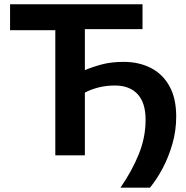

<svg xmlns="http://www.w3.org/2000/svg" viewBox="-20 -733 878 906"><path d="M548.5 152.5Q603.5 72.5 635.2 -6.2Q667 -85 667 -167.5Q667 -248.5 629 -289Q591 -329.5 522.5 -329.5Q480.5 -329.5 444.5 -320.2Q408.5 -311 380.5 -296V0H241V-590.5H27.5V-713H652.5V-595.5H380.5V-402Q415.5 -417 460.2 -429Q505 -441 563.5 -441Q635.5 -441 691.5 -412.5Q747.5 -384 779.5 -326.5Q811.5 -269 811.5 -183Q811.5 -117.5 793.8 -55Q776 7.5 747.8 60.8Q719.5 114 687.5 152.5Z"/></svg>

Font: Commissioner SemiBold
Style: Regular
Weight: 600
Designer: Kostas Bartsokas
Foundry: Kostas Bartsokas
Version: Version 1.000; ttfautohint (v1.8.3)